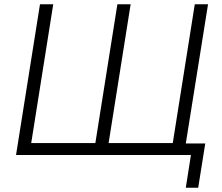

<svg xmlns="http://www.w3.org/2000/svg" viewBox="-20 -725 1037 898"><path d="M849 153 873 0H55L167 -705H229L126 -56H426L529 -705H591L488 -56H788L891 -705H953L849 -54H940L907 153Z"/></svg>

Font: Nunito Sans 10pt SemiCondensed Light
Style: Italic
Weight: 300
Width: 4
Italic angle: -9°
Designer: Vernon Adams
Foundry: Vernon Adams
Version: Version 3.101;gftools[0.9.27]